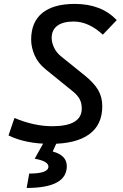

<svg xmlns="http://www.w3.org/2000/svg" viewBox="-20 -723 626 978"><path d="M237.3 9.8Q110.8 9.8 23.4 -33.2L53.7 -122.1Q153.8 -80.1 246.6 -80.1Q396.5 -80.1 396.5 -170.4Q396.5 -197.8 385.7 -218Q375 -238.3 350.6 -257.8L210.9 -371.1Q173.3 -401.9 156 -442.1Q138.7 -482.4 138.7 -521Q138.7 -610.8 195.6 -657Q252.4 -703.1 360.8 -703.1Q496.1 -703.1 574.7 -620.6L503.9 -546.4Q431.6 -613.3 355 -613.3Q301.3 -613.3 272.2 -592Q243.2 -570.8 243.2 -529.3Q243.2 -507.3 254.9 -481.4Q266.6 -455.6 292.5 -434.6L412.6 -337.9Q459 -300.3 480 -264.4Q501 -228.5 501 -181.6Q501 -87.4 434.1 -38.8Q367.2 9.8 237.3 9.8ZM115.7 234.4 128.9 161.1Q226.6 161.1 226.6 125.5Q226.6 98.1 156.7 85.4L217.8 -23.9L270 1L248.5 48.8Q320.3 67.9 320.3 123.5Q320.3 234.4 115.7 234.4Z"/></svg>

Font: Cascadia Code NF
Style: Italic
Weight: 400
Italic angle: -10°
Monospace: yes
Designer: Aaron Bell
Foundry: Saja Typeworks
Version: Version 2404.023; ttfautohint (v1.8.4)